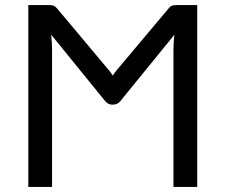

<svg xmlns="http://www.w3.org/2000/svg" viewBox="-20 -736 888 756"><path d="M756.5 0H663V-540.5Q663 -567 666.5 -599L460.5 -346Q452 -333.5 443.5 -328.8Q435 -324 422.5 -324Q411 -324 403 -329.8Q395 -335.5 387.5 -346L181.5 -599.5Q185 -567 185 -540.5V0H91.5V-716H173.5Q186 -716 192.5 -713Q199 -710 207 -700L412.5 -455Q419 -446.5 424 -438.5Q430.5 -449 441.5 -462L641.5 -700Q648.5 -709.5 655.2 -712.8Q662 -716 674.5 -716H756.5Z"/></svg>

Font: Verano Sans
Style: Regular
Weight: 400
Designer: Lukasz Dziedzic with Adam Twardoch and Botio Nikoltchev
Foundry: tyPoland Lukasz Dziedzic
Version: Version 3.001;December 28, 2019;FontCreator 12.0.0.2547 64-b